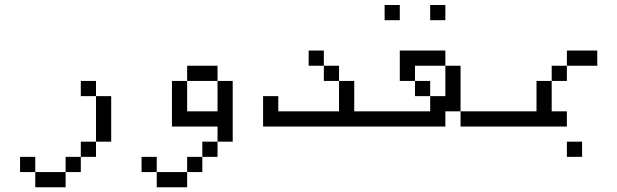

<svg xmlns="http://www.w3.org/2000/svg" viewBox="-20 -708 2540 790"><path d="M125 0V62.5H250V0ZM125 0V-62.5H62.5V0ZM250 0H312.5V-62.5H250ZM312.5 -62.5H375V-125H312.5ZM375 -125H437.5V-312.5H375ZM375 -312.5V-375H312.5V-312.5Z M625 0V62.5H750V0ZM625 0V-62.5H562.5V0ZM750 0H812.5V-62.5H750ZM812.5 -62.5H875V-125H812.5ZM875 -125H937.5Q937.5 -125 937.5 -375H875Q875 -375 875 -250H750Q750 -250 750 -375H687.5V-187.5H875ZM750 -375H875V-437.5H750Z M1500 -187.5V-250H1437.5Q1437.5 -250 1437.5 -375H1375Q1375 -375 1375 -250H1125V-312.5H1062.5Q1062.5 -312.5 1062.5 -187.5ZM1375 -375V-437.5H1312.5V-375ZM1312.5 -437.5V-500H1250V-437.5Z M2000 -187.5V-250H1875V-187.5ZM1625 -625V-687.5H1562.5V-625ZM1812.5 -625V-687.5H1750V-625ZM1812.5 -250H1875V-437.5H1812.5Q1812.5 -437.5 1812.5 -312.5H1750V-250H1500V-187.5H1812.5ZM1750 -312.5V-375H1687.5V-312.5ZM1687.5 -375V-437.5H1812.5V-500H1625Q1625 -500 1625 -375Z M2375 -62.5V-125H2312.5V-62.5ZM2312.5 -187.5V-250H2250Q2250 -250 2250 -375H2187.5Q2187.5 -375 2187.5 -250H2000V-187.5ZM2437.5 -437.5V-500H2312.5V-437.5H2250V-375H2312.5V-437.5Z"/></svg>

Font: BFUnifontExMono
Style: Regular
Weight: 500
Version: Version 15.0.06